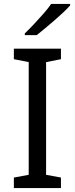

<svg xmlns="http://www.w3.org/2000/svg" viewBox="-20 -963 382 983"><path d="M292 0H51V-54L127 -68V-645L51 -660V-714H292V-660L216 -645V-68L292 -54ZM339 -935Q325 -919 303.5 -899Q282 -879 258.5 -858.5Q235 -838 211.5 -818.5Q188 -799 168 -783H107V-792Q128 -812 153.5 -839Q179 -866 203.5 -894Q228 -922 242 -943H339Z"/></svg>

Font: Noto Sans Hebrew Thin
Style: Regular
Weight: 400
Version: Version 3.001